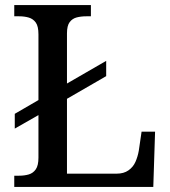

<svg xmlns="http://www.w3.org/2000/svg" viewBox="-20 -734 669 754"><path d="M36 0V-44H55Q76 -44 93 -49Q110 -54 120.5 -69Q131 -84 131 -115V-282L38 -229V-287L131 -341V-599Q131 -631 120.5 -645.5Q110 -660 93 -665Q76 -670 55 -670H36V-714H337V-670H319Q298 -670 281 -665.5Q264 -661 253.5 -647Q243 -633 243 -603V-406L397 -495V-435L243 -346V-52H438Q466 -52 484.5 -65Q503 -78 512 -98.5Q521 -119 525 -142L536 -217H589L582 0Z"/></svg>

Font: ET Text
Style: Regular
Weight: 470
Designer: Monotype Design Team
Foundry: Monotype Imaging Inc.
Version: Version 2.009